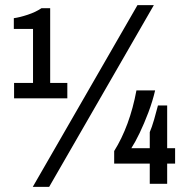

<svg xmlns="http://www.w3.org/2000/svg" viewBox="-20 -718 723 750"><path d="M35 -334V-394H109V-605H34V-647Q57 -650 88.5 -660.5Q120 -671 142 -686H176V-394H243V-334ZM108 12 517 -698H581L172 12ZM565 0V-79H426V-128Q456 -176 478 -235.5Q500 -295 513 -365H586Q576 -322 559.5 -278.5Q543 -235 525.5 -198.5Q508 -162 493 -139H565V-202Q573 -220 582 -251Q591 -282 597 -306H633V-139H664V-79H633V0Z"/></svg>

Font: Archivo Narrow Medium
Style: Regular
Weight: 500
Designer: Hector Gatti
Foundry: Omnibus-Type
Version: Version 3.002